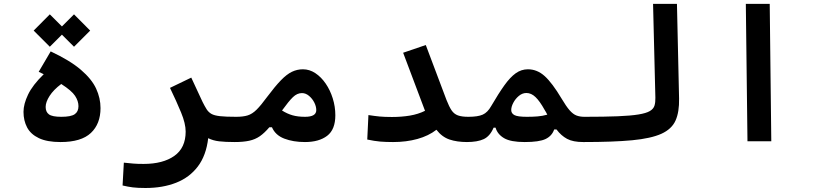

<svg xmlns="http://www.w3.org/2000/svg" viewBox="-20 -713 4142 969"><path d="M285.6 3.9Q217.3 3.9 176 -15.9Q134.8 -35.6 116.7 -70.1Q98.6 -104.5 98.6 -148.4Q98.6 -187.5 121.6 -235.6Q144.5 -283.7 200.7 -338.4Q188.5 -344.2 175.3 -350.6L235.8 -453.6Q333.5 -407.7 388.2 -360.8Q442.9 -314 465.1 -265.9Q487.3 -217.8 487.3 -167.5Q487.3 -87.9 438.7 -42Q390.1 3.9 285.6 3.9ZM289.1 -289.1Q250 -259.8 230.2 -228.8Q210.4 -197.8 210.4 -173.3Q210.4 -147.9 227.1 -135.7Q243.7 -123.5 289.6 -123.5Q337.9 -123.5 356.9 -136.5Q376 -149.4 376 -177.2Q376 -203.1 358.9 -229.2Q341.8 -255.4 289.1 -289.1ZM353.5 -477.1 292.5 -538.1 231.4 -477.1 149.9 -558.6 231.4 -640.6 292.5 -579.6 353.5 -640.6 435.1 -558.6Z M1030.8 -15.6Q1020.5 71.8 978.5 127.2Q936.5 182.6 868.9 209.2Q801.3 235.8 714.4 235.8Q675.3 235.8 650.4 232.7Q625.5 229.5 598.6 223.1L605 107.9Q632.8 110.8 652.3 112.5Q671.9 114.3 704.6 114.3Q802.7 114.3 859.9 73.7Q917 33.2 917 -48.8Q917 -89.4 894 -145Q871.1 -200.7 837.9 -269.5L945.3 -321.3Q966.3 -276.9 979.5 -247.6Q992.7 -217.8 1002.7 -197.8Q1012.7 -177.7 1023.4 -160.6Q1033.2 -146 1047.6 -137.9Q1062 -129.9 1090.6 -126.7Q1119.1 -123.5 1171.9 -123.5Q1190.4 -123.5 1199.5 -110.8Q1208.5 -98.1 1208.5 -67.9Q1208.5 -29.3 1196 -12.7Q1183.6 3.9 1166 3.9Q1116.7 3.9 1085.9 0.2Q1055.2 -3.4 1030.8 -15.6Z M1163.1 3.9Q1137.7 3.9 1137.7 -62Q1137.7 -86.4 1146.2 -105Q1154.8 -123.5 1171.9 -123.5Q1207 -123.5 1230 -130.6Q1252.9 -137.7 1274.9 -159.4Q1296.9 -181.2 1329.1 -225.1Q1368.2 -277.3 1397.5 -307.6Q1426.8 -337.9 1453.1 -350.6Q1479.5 -363.3 1508.8 -363.3Q1542 -363.3 1571.5 -343.8Q1601.1 -324.2 1623.8 -291Q1646.5 -257.8 1659.4 -216.3Q1672.4 -174.8 1672.4 -131.3Q1672.4 -59.1 1631.1 -27.6Q1589.8 3.9 1519 3.9Q1460 3.9 1414.8 -13.4Q1369.6 -30.8 1352.5 -70.8H1339.4Q1314.9 -42 1291.5 -25.6Q1268.1 -9.3 1237.8 -2.7Q1207.5 3.9 1163.1 3.9ZM1403.3 -155.3Q1429.7 -138.7 1456.5 -131.1Q1483.4 -123.5 1519.5 -123.5Q1576.2 -123.5 1576.2 -157.2Q1576.2 -175.8 1566.2 -195.6Q1556.2 -215.3 1539.6 -229.2Q1522.9 -243.2 1503.9 -243.2Q1479.5 -243.2 1458.3 -222.7Q1437 -202.1 1403.3 -155.3Z M1963.9 3.9Q1927.2 3.9 1898.7 1.5Q1870.1 -1 1833.5 -8.8L1839.4 -132.3Q1871.1 -127.4 1895.8 -125Q1920.4 -122.6 1958 -122.6Q2006.3 -122.6 2048.6 -129.6Q2090.8 -136.7 2125 -153.8L2014.6 -446.8L2128.9 -485.8L2233.4 -208.5Q2246.6 -174.8 2259 -156.2Q2271.5 -137.7 2291 -130.6Q2310.5 -123.5 2343.8 -123.5Q2362.3 -123.5 2371.3 -111.3Q2380.4 -99.1 2380.4 -67.4Q2380.4 -28.8 2369.1 -12.5Q2357.9 3.9 2337.9 3.9Q2286.1 3.9 2248.3 -9Q2210.4 -22 2182.6 -58.1Q2143.1 -27.3 2086.9 -11.7Q2030.8 3.9 1963.9 3.9Z M2335 3.9Q2321.8 3.9 2315.7 -9.8Q2309.6 -23.4 2309.6 -56.2Q2309.6 -76.7 2318.1 -100.1Q2326.7 -123.5 2343.8 -123.5Q2391.6 -123.5 2416.3 -134.5Q2440.9 -145.5 2459 -177.7Q2496.1 -241.2 2525.4 -282.2Q2554.7 -323.2 2582.8 -343.3Q2610.8 -363.3 2644.5 -363.3Q2690.9 -363.3 2729 -328.9Q2767.1 -294.4 2814 -215.8Q2837.4 -176.3 2854.7 -156.5Q2872.1 -136.7 2889.4 -130.1Q2906.7 -123.5 2929.7 -123.5Q2948.2 -123.5 2957.3 -110.6Q2966.3 -97.7 2966.3 -62Q2966.3 -20.5 2953.9 -8.3Q2941.4 3.9 2923.8 3.9Q2872.1 3.9 2842 -12.2Q2812 -28.3 2788.6 -59.6H2776.9Q2765.6 -26.9 2733.6 -11.5Q2701.7 3.9 2627.9 3.9Q2557.6 3.9 2524.2 -15.6Q2490.7 -35.2 2481 -68.8H2471.2Q2453.1 -25.9 2421.6 -11Q2390.1 3.9 2335 3.9ZM2742.2 -134.3Q2739.3 -140.1 2735.8 -146.5Q2731.9 -152.3 2728.5 -158.7Q2704.1 -202.6 2682.6 -223.1Q2661.1 -243.7 2636.7 -243.7Q2616.2 -243.7 2598.6 -229Q2581.1 -214.4 2570.6 -194.3Q2560.1 -174.3 2560.1 -157.7Q2560.1 -141.1 2575.9 -132.3Q2591.8 -123.5 2639.2 -123.5Q2668.5 -123.5 2692.9 -125.5Q2717.3 -127.4 2742.2 -134.3Z M2923.8 3.9Q2909.7 3.9 2902.6 -12Q2895.5 -27.8 2895.5 -63Q2895.5 -98.1 2905.3 -110.8Q2915 -123.5 2929.7 -123.5Q3031.2 -123.5 3097.4 -126.2Q3163.6 -128.9 3202.4 -135.3Q3241.2 -141.6 3259.8 -152.6Q3278.3 -163.6 3283.2 -180.2Q3288.1 -196.8 3287.6 -219.7L3275.9 -693.4H3396.5L3407.2 -215.8Q3408.7 -147.9 3389.4 -104.7Q3370.1 -61.5 3317.9 -37.8Q3265.6 -14.2 3170.2 -5.1Q3074.7 3.9 2923.8 3.9Z M3752.4 0 3744.1 -693.4H3864.7L3872.6 0Z"/></svg>

Font: CaskaydiaCove NFP SemiBold
Style: Regular
Weight: 600
Designer: Aaron Bell
Foundry: Saja Typeworks
Version: Version 2111.001; VTT 6.35;Nerd Fonts 3.1.1